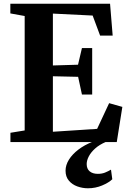

<svg xmlns="http://www.w3.org/2000/svg" viewBox="-20 -763 688 1031"><path d="M112.5 -62.5V-677L35.5 -691V-743H571L585 -572H517.5L477.5 -679.5L264 -690V-411.5L399 -415.5L420 -505H475V-255.5H420L399.5 -350.5L264 -353.5V-55.5L501.5 -71L566 -209L637 -189L607 0H36V-50ZM452 248Q423 248 395.2 238Q367.5 228 349.8 207Q332 186 332 153.5Q332 123.5 350.2 94.2Q368.5 65 401 40.2Q433.5 15.5 475.5 -1L504.5 -5L548.5 -1Q513.5 14 490.8 34.5Q468 55 456.8 76.8Q445.5 98.5 445.5 118Q445.5 143.5 461.5 157Q477.5 170.5 505.5 170.5Q527 170.5 543.8 163.8Q560.5 157 576 148L583 199.5Q564 218 528.2 233Q492.5 248 452 248Z"/></svg>

Font: Merriweather 48pt
Style: Bold
Weight: 700
Version: Version 2.100